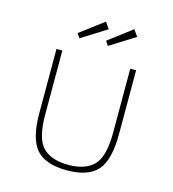

<svg xmlns="http://www.w3.org/2000/svg" viewBox="-106 -781 799 885"><g transform="rotate(15 293.0 -338.5)"><path d="M178 -608 291 -693 312 -662 192 -587ZM314 -608 426 -693 448 -662 328 -587ZM103 -512H131V-207Q131 -92 171.5 -51Q212 -10 293 -10Q374 -10 414.5 -51Q455 -92 455 -207V-512H483V-207Q483 -84 439 -34Q395 16 293 16Q191 16 147 -34Q103 -84 103 -207Z"/></g></svg>

Font: Spartan MB
Style: Regular
Weight: 250
Designer: Matt Bailey
Foundry: Matt Bailey
Version: Version 1.000